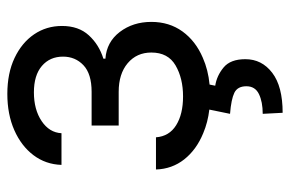

<svg xmlns="http://www.w3.org/2000/svg" viewBox="-156 -437 806 534"><g transform="rotate(-90 247.0 -170.0)"><path d="M200.3 213.1 197.4 157.7Q230.5 157.7 252.3 147.2Q274.1 136.7 274.1 112.2Q274.1 87.7 256 78.8Q237.9 70 197.4 66.8L209.2 9.2Q173.7 5 143.5 -7.8Q97.7 -26.6 70.8 -60.5Q44 -94.5 42.6 -139.2H132.1Q134.9 -102.3 165.7 -83.1Q196.4 -63.9 245.7 -63.9Q296.2 -63.9 332 -84.7Q367.9 -105.5 367.9 -152Q367.9 -192.8 338.2 -217.9Q308.6 -242.9 258.5 -242.9H164.8V-318.2H258.5Q308.6 -318.2 332.6 -340.9Q356.5 -363.6 356.5 -397.7Q356.5 -434.3 330.6 -456.5Q304.7 -478.7 257.1 -478.7Q209.2 -478.7 177.2 -457.2Q145.2 -435.7 143.5 -402H55.4Q56.8 -446 82.4 -479.9Q108 -513.8 152 -533.2Q196 -552.6 252.8 -552.6Q310.4 -552.6 352.8 -532.5Q395.2 -512.4 418.5 -478.2Q441.8 -443.9 441.8 -400.6Q441.8 -354.4 415.8 -326Q389.9 -297.6 350.9 -285.5V-279.8Q397 -276.6 425.1 -239.9Q453.1 -203.1 453.1 -152Q453.1 -102.3 426.5 -65.5Q399.9 -28.8 353.3 -8.9Q319.6 6 278.8 9.9L275.6 25.6Q303.3 29.8 326.3 48.8Q349.4 67.8 349.4 109.4Q349.4 155.2 311.6 184.1Q273.8 213.1 200.3 213.1Z"/></g></svg>

Font: Linik Sans
Style: Regular
Weight: 400
Designer: Rasmus Andersson (font), Marc Monis (original base), Kil Hyung-jin (Pretendard portions), Cristiano Sobral (main changes
Foundry: rsms
Version: Version 3.018;May 31, 2022;FontCreator 14.0.0.2814 64-bit; t